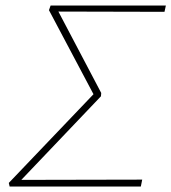

<svg xmlns="http://www.w3.org/2000/svg" viewBox="-20 -678 623 698"><path d="M15 0 12 -13 328 -344 327 -322 158 -641 164 -658H583L578 -635L181 -636L187 -646L348 -340L347 -328L46 -12L38 -24L497 -25L492 0Z"/></svg>

Font: Ysabeau Infant Thin
Style: Italic
Weight: 250
Italic angle: -12°
Designer: Christian Thalmann (Catharsis Fonts)
Version: Version 2.001;gftools[0.9.30]; featfreeze: ss01,ss02,lnum